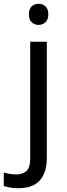

<svg xmlns="http://www.w3.org/2000/svg" viewBox="-75 -757 353 1017"><path d="M22 240Q-3 240 -22 236.5Q-41 233 -55 228V157Q-40 161 -24 164Q-8 167 11 167Q43 167 64 149.5Q85 132 85 83V-536H173V80Q173 130 157 166Q141 202 108 221Q75 240 22 240ZM78 -681Q78 -710 93 -723.5Q108 -737 130 -737Q150 -737 165.5 -723.5Q181 -710 181 -681Q181 -653 165.5 -639Q150 -625 130 -625Q108 -625 93 -639Q78 -653 78 -681Z"/></svg>

Font: uoriya15
Style: Book
Weight: 400
Designer: Jelle Bosma - Monotype Design Team
Foundry: Monotype Imaging Inc.
Version: Version 2.003